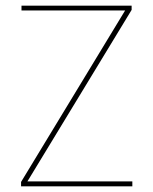

<svg xmlns="http://www.w3.org/2000/svg" viewBox="-20 -659 542 679"><path d="M77 -17.5H448V0H54.5V-15.5L422.5 -622H56V-639H445.5V-624Z"/></svg>

Font: Anek Kannada Thin
Style: Regular
Weight: 250
Version: Version 1.003